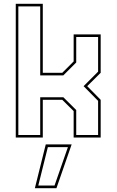

<svg xmlns="http://www.w3.org/2000/svg" viewBox="-20 -720 610 1005"><path d="M62.5 0V-700H204V-339H306L365.5 -398.5V-540H507V-339L436.5 -269L507 -197.5V0H365.5V-138.5L306 -197.5H204V0ZM76 -13.5H190.5V-211H311.5L379 -144V-13.5H493.5V-192L417.5 -269L493.5 -345V-526.5H379V-393L311.5 -325.5H190.5V-686.5H76ZM162.5 265 219.5 36H355L275.5 265ZM180.5 251H265.5L335.5 50H230.5Z"/></svg>

Font: Tourney Thin
Style: Regular
Weight: 100
Designer: Tyler Finck
Foundry: Etcetera Type Co
Version: Version 1.015